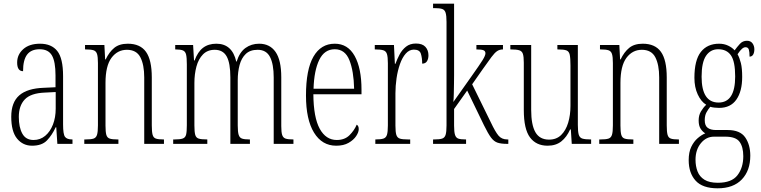

<svg xmlns="http://www.w3.org/2000/svg" viewBox="-20 -780 4124 1041"><path d="M154 10Q104 10 72.5 -28.5Q41 -67 41 -147Q41 -225 84.5 -263Q128 -301 218 -304L281 -307V-371Q281 -446 261.5 -479.5Q242 -513 195 -513Q149 -513 127 -484Q105 -455 105 -394Q73 -394 73 -441Q73 -484 106 -513.5Q139 -543 197 -543Q259 -543 290.5 -503.5Q322 -464 322 -367V-105Q322 -52 332.5 -38Q343 -24 371 -24H373V0H291L285 -90H282Q262 -47 234.5 -18.5Q207 10 154 10ZM162 -21Q198 -21 225 -43.5Q252 -66 267 -104.5Q282 -143 282 -191V-281L223 -278Q147 -275 114.5 -241Q82 -207 82 -146Q82 -90 101 -55.5Q120 -21 162 -21Z M437 0V-24H445Q473 -24 487 -28.5Q501 -33 506 -49Q511 -65 511 -100V-438Q511 -472 506 -487.5Q501 -503 487 -507.5Q473 -512 446 -512H441V-536H546L550 -458H553Q572 -498 599.5 -520.5Q627 -543 673 -543Q740 -543 771.5 -499Q803 -455 803 -360V-100Q803 -65 807.5 -49Q812 -33 825.5 -28.5Q839 -24 865 -24H869V0H762V-360Q762 -429 741 -469.5Q720 -510 668 -510Q617 -510 584.5 -466.5Q552 -423 552 -330V-99Q552 -65 556.5 -49Q561 -33 575 -28.5Q589 -24 616 -24H622V0Z M919 0V-24H929Q957 -24 971 -29Q985 -34 989 -50Q993 -66 993 -101V-431Q993 -467 989 -484Q985 -501 972 -506.5Q959 -512 932 -512H930V-536H1027L1032 -452H1035Q1052 -499 1081 -521Q1110 -543 1153 -543Q1239 -543 1261 -446H1263Q1279 -497 1311 -520Q1343 -543 1385 -543Q1443 -543 1474 -498.5Q1505 -454 1505 -361V-96Q1505 -63 1510 -48Q1515 -33 1528.5 -28.5Q1542 -24 1569 -24H1571V0H1464V-360Q1464 -432 1444 -471Q1424 -510 1377 -510Q1336 -510 1312.5 -487.5Q1289 -465 1279 -427.5Q1269 -390 1269 -345V-100Q1269 -65 1274 -49Q1279 -33 1292.5 -28.5Q1306 -24 1332 -24H1335V0H1229V-360Q1229 -438 1209 -474Q1189 -510 1144 -510Q1105 -510 1080.5 -485Q1056 -460 1045 -419Q1034 -378 1034 -330V-100Q1034 -65 1038.5 -49Q1043 -33 1057.5 -28.5Q1072 -24 1102 -24H1104V0Z M1803 10Q1726 10 1682.5 -61Q1639 -132 1639 -262Q1639 -403 1679.5 -473Q1720 -543 1795 -543Q1866 -543 1903 -476.5Q1940 -410 1940 -294V-269H1679Q1680 -143 1713.5 -82Q1747 -21 1806 -21Q1849 -21 1875 -47Q1901 -73 1914 -104Q1918 -102 1921.5 -96.5Q1925 -91 1925 -80Q1925 -63 1911 -42Q1897 -21 1870 -5.5Q1843 10 1803 10ZM1900 -299Q1898 -394 1874.5 -453.5Q1851 -513 1795 -513Q1739 -513 1711 -455.5Q1683 -398 1680 -299Z M2015 0V-24H2017Q2044 -24 2058.5 -28.5Q2073 -33 2078 -49Q2083 -65 2083 -100V-437Q2083 -471 2078 -487Q2073 -503 2058 -507.5Q2043 -512 2015 -512H2012V-536H2116L2121 -434H2124Q2133 -459 2146.5 -484.5Q2160 -510 2181.5 -527Q2203 -544 2235 -544Q2270 -544 2286.5 -526Q2303 -508 2303 -480Q2303 -461 2295 -448Q2287 -435 2269 -435Q2269 -466 2262 -488.5Q2255 -511 2224 -511Q2199 -511 2180 -489.5Q2161 -468 2148.5 -432.5Q2136 -397 2130 -355.5Q2124 -314 2124 -274V-99Q2124 -64 2129 -48.5Q2134 -33 2148 -28.5Q2162 -24 2191 -24H2204V0Z M2328 0V-24H2335Q2363 -24 2377 -28.5Q2391 -33 2396 -49Q2401 -65 2401 -100V-661Q2401 -695 2396 -711Q2391 -727 2377 -731.5Q2363 -736 2335 -736H2328V-760H2442V-373Q2442 -355 2441.5 -327.5Q2441 -300 2440.5 -272.5Q2440 -245 2438 -227L2537 -367Q2581 -429 2596.5 -454Q2612 -479 2612 -491Q2612 -503 2601.5 -507.5Q2591 -512 2563 -512V-536H2707V-512Q2689 -512 2675.5 -503Q2662 -494 2644.5 -470.5Q2627 -447 2596 -403L2540 -323L2641 -117Q2665 -66 2682.5 -45Q2700 -24 2730 -24H2736V0H2729Q2697 0 2677.5 -6.5Q2658 -13 2642 -34.5Q2626 -56 2604 -101L2513 -289L2442 -189V-99Q2442 -65 2447 -49Q2452 -33 2465 -28.5Q2478 -24 2504 -24H2507V0Z M2949 10Q2887 10 2853.5 -35Q2820 -80 2820 -184V-440Q2820 -473 2815 -488Q2810 -503 2795 -507.5Q2780 -512 2751 -512H2747V-536H2860V-184Q2860 -103 2883 -63Q2906 -23 2957 -23Q2997 -23 3022.5 -48Q3048 -73 3060.5 -114.5Q3073 -156 3073 -206V-425Q3073 -465 3069 -483.5Q3065 -502 3050.5 -507Q3036 -512 3005 -512H3002V-536H3113V-103Q3113 -66 3118 -49.5Q3123 -33 3138 -28.5Q3153 -24 3182 -24H3185V0H3080L3075 -78H3071Q3053 -37 3023.5 -13.5Q2994 10 2949 10Z M3229 0V-24H3237Q3265 -24 3279 -28.5Q3293 -33 3298 -49Q3303 -65 3303 -100V-438Q3303 -472 3298 -487.5Q3293 -503 3279 -507.5Q3265 -512 3238 -512H3233V-536H3338L3342 -458H3345Q3364 -498 3391.5 -520.5Q3419 -543 3465 -543Q3532 -543 3563.5 -499Q3595 -455 3595 -360V-100Q3595 -65 3599.5 -49Q3604 -33 3617.5 -28.5Q3631 -24 3657 -24H3661V0H3554V-360Q3554 -429 3533 -469.5Q3512 -510 3460 -510Q3409 -510 3376.5 -466.5Q3344 -423 3344 -330V-99Q3344 -65 3348.5 -49Q3353 -33 3367 -28.5Q3381 -24 3408 -24H3414V0Z M3871 241Q3789 241 3751.5 199.5Q3714 158 3714 88Q3714 45 3728 16Q3742 -13 3763 -31Q3784 -49 3804 -57Q3790 -65 3779 -81.5Q3768 -98 3768 -127Q3768 -155 3780.5 -176Q3793 -197 3809 -212Q3781 -229 3763 -268Q3745 -307 3745 -358Q3745 -454 3780 -498.5Q3815 -543 3879 -543Q3906 -543 3928 -532.5Q3950 -522 3963 -507Q3976 -525 3991.5 -542Q4007 -559 4030 -559Q4050 -559 4060 -545Q4070 -531 4070 -513Q4070 -495 4063.5 -484Q4057 -473 4044 -473Q4044 -499 4040 -511.5Q4036 -524 4022 -524Q4013 -524 4003 -515.5Q3993 -507 3979 -486Q3990 -466 3997 -438Q4004 -410 4004 -363Q4004 -285 3972.5 -240Q3941 -195 3879 -195Q3868 -195 3854 -196.5Q3840 -198 3831 -201Q3820 -188 3810.5 -171Q3801 -154 3801 -128Q3801 -99 3817 -87Q3833 -75 3862 -75H3925Q3993 -75 4020.5 -35Q4048 5 4048 64Q4048 145 4002 193Q3956 241 3871 241ZM3876 -224Q3966 -224 3966 -365Q3966 -447 3943 -480Q3920 -513 3874 -513Q3832 -513 3808 -477.5Q3784 -442 3784 -364Q3784 -224 3876 -224ZM3872 211Q3947 211 3978.5 170Q4010 129 4010 67Q4010 16 3989.5 -11.5Q3969 -39 3913 -39H3851Q3809 -39 3780 -3.5Q3751 32 3751 86Q3751 121 3762 149.5Q3773 178 3799.5 194.5Q3826 211 3872 211Z"/></svg>

Font: Noto Serif Myanmar ExtraCondensed ExtraLight
Style: Regular
Weight: 200
Width: 2
Designer: Ben Mitchell and the Monotype Design Team
Foundry: Monotype Imaging Inc.
Version: Version 2.106; ttfautohint (v1.8.4.7-5d5b)